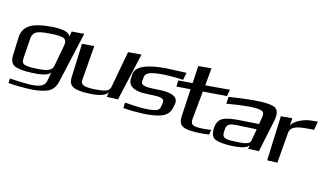

<svg xmlns="http://www.w3.org/2000/svg" viewBox="-139 -1114 3125 1811"><g transform="rotate(20 1423.5 -209.0)"><path d="M-69 -248 -60 -73C-58 -28 -41 0 -11 14C20 27 76 29 160 18C228 10 327 -11 335 -54L326 40C320 98 263 119 174 129C130 133 68 137 -13 139L-11 184C33 184 91 181 164 173C246 164 309 149 353 127C399 105 425 67 433 13L502 -497L383 -477L378 -425C362 -463 295 -473 181 -453C9 -423 -76 -370 -69 -248ZM341 -122C339 -94 325 -74 299 -61C275 -49 236 -40 183 -33C126 -25 89 -25 70 -31C52 -37 42 -54 42 -81L38 -280C38 -312 47 -335 67 -350C86 -365 128 -378 194 -388C264 -400 311 -402 333 -393C355 -384 364 -364 361 -331Z M721 19C831 6 894 -21 909 -60L904 -11L1012 -25L1076 -498L949 -476L914 -112C912 -91 899 -75 875 -64C851 -53 810 -44 752 -36C726 -33 704 -32 687 -33C648 -36 633 -52 633 -87L630 -421L514 -401L530 -69C534 16 593 35 721 19Z M1248 -166 1314 -175C1380 -185 1424 -182 1420 -139L1417 -96C1416 -75 1403 -60 1379 -51C1355 -41 1320 -34 1274 -28C1238 -23 1174 -20 1085 -19L1088 35C1152 34 1213 29 1271 22C1348 12 1409 -3 1452 -25C1497 -47 1522 -80 1527 -125L1532 -163C1539 -235 1477 -262 1348 -242L1278 -232C1205 -221 1169 -231 1168 -262V-302C1167 -324 1178 -341 1199 -354C1221 -368 1263 -379 1325 -390C1382 -399 1450 -406 1526 -408L1534 -481C1421 -467 1354 -458 1333 -455C1143 -422 1053 -366 1058 -290L1060 -247C1065 -171 1142 -150 1248 -166Z M1736 -95 1739 -368 1968 -406 1973 -471 1740 -431 1741 -602 1616 -579 1621 -410 1485 -387 1489 -327 1623 -349 1631 -85C1634 12 1681 31 1816 14C1857 9 1896 2 1933 -7L1937 -55C1893 -45 1865 -39 1852 -38C1763 -26 1736 -33 1736 -95Z M2428 -20 2466 -335C2474 -401 2462 -443 2431 -459C2400 -475 2328 -474 2218 -455C2147 -442 2068 -425 1984 -404L1986 -336C2063 -357 2134 -373 2198 -384C2258 -394 2299 -395 2320 -389C2341 -383 2350 -366 2348 -338L2342 -261L2159 -233C2075 -220 2020 -203 1992 -180C1965 -158 1953 -123 1955 -77C1958 -26 1974 5 2003 17C2032 29 2083 31 2157 22C2259 9 2317 -13 2328 -45L2325 -7ZM2056 -88C2054 -157 2068 -168 2166 -182L2338 -207L2328 -88C2324 -45 2235 -35 2175 -28L2155 -25C2075 -15 2057 -31 2056 -88Z M2620 -338 2619 -420 2510 -401 2531 34 2629 22 2627 -275C2627 -341 2690 -361 2783 -377L2849 -388L2855 -472L2795 -461C2724 -449 2620 -390 2620 -338Z"/></g></svg>

Font: Gamestation Warped
Style: Regular
Weight: 400
Designer: Jonas Hecksher
Foundry: Jonas Hecksher, Playtypeª, e-types AS
Version: Version 1.003